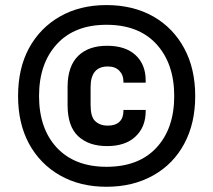

<svg xmlns="http://www.w3.org/2000/svg" viewBox="-20 -713 823 742"><path d="M211.9 -35.2Q134.8 -79.1 91.8 -158.2Q49.8 -236.3 49.8 -341.8Q49.8 -448.2 91.8 -526.4Q134.8 -605.5 211.9 -649.4Q289.1 -693.4 391.6 -693.4Q494.1 -693.4 572.3 -649.4Q649.4 -605.5 692.4 -525.4Q734.4 -447.3 734.4 -341.8Q734.4 -236.3 692.4 -158.2Q650.4 -79.1 572.3 -35.2Q494.1 8.8 391.6 8.8Q289.1 8.8 211.9 -35.2ZM584 -141.6Q653.3 -215.8 653.3 -341.8Q653.3 -467.8 584 -543Q515.6 -617.2 391.6 -617.2Q268.6 -617.2 200.2 -543Q130.9 -467.8 130.9 -341.8Q130.9 -215.8 200.2 -141.6Q269.5 -68.4 391.6 -68.4Q515.6 -68.4 584 -141.6ZM241.2 -306.6V-377Q241.2 -457 282.2 -497.1Q322.3 -536.1 393.6 -536.1Q464.8 -536.1 503.9 -500Q543 -463.9 543 -401.4V-393.6H457V-398.4Q457 -423.8 440.4 -440.4Q424.8 -456.1 396.5 -456.1Q330.1 -456.1 330.1 -376V-307.6Q330.1 -262.7 346.7 -246.1Q365.2 -227.5 396.5 -227.5Q425.8 -227.5 441.4 -242.2Q457 -256.8 457 -284.2V-288.1H543V-283.2Q543 -221.7 502.9 -184.6Q463.9 -148.4 393.6 -148.4Q323.2 -148.4 282.2 -186.5Q241.2 -224.6 241.2 -306.6Z"/></svg>

Font: Altinn-DIN
Style: DIN-Bold
Weight: 700
Designer: Charles Nix
Foundry: Altinn
Version: Version 2.00